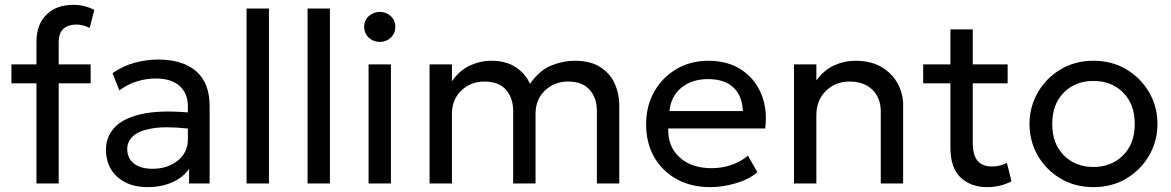

<svg xmlns="http://www.w3.org/2000/svg" viewBox="-20 -755 4818 790"><path d="M130 0V-412H27V-490H130V-583Q130 -654 170.8 -694.5Q211.5 -735 282 -735Q308.5 -735 329.8 -729.2Q351 -723.5 368 -714L349 -640Q334.5 -647.5 320.5 -650.8Q306.5 -654 294 -654Q262 -654 241.8 -637.2Q221.5 -620.5 221.5 -579.5V-490H353V-412H221.5V0Z M587.5 15Q509.5 15 462.8 -27Q416 -69 416 -140Q416 -190.5 450 -228.8Q484 -267 558.2 -284.8Q632.5 -302.5 753 -292.5V-318.5Q753 -370.5 719 -401.2Q685 -432 620.5 -432Q581.5 -432 543.5 -420.2Q505.5 -408.5 471 -383L443 -454Q488 -485 536.5 -497.5Q585 -510 630 -510Q731.5 -510 787 -462Q842.5 -414 842.5 -319V0H758V-60Q732 -23.5 687 -4.2Q642 15 587.5 15ZM503.5 -142.5Q503.5 -103.5 531.2 -82Q559 -60.5 607.5 -60.5Q669.5 -60.5 711.2 -94Q753 -127.5 753 -181.5V-226Q662.5 -236 607.8 -227Q553 -218 528.2 -195.5Q503.5 -173 503.5 -142.5Z M994.5 0V-720H1086.5V0Z M1245.5 0V-720H1337.5V0Z M1496.5 0V-490H1588.5V0ZM1542.5 -582.5Q1516.5 -582.5 1497.5 -600Q1478.5 -617.5 1478.5 -644.5Q1478.5 -671.5 1497.5 -688.8Q1516.5 -706 1542.5 -706Q1569 -706 1587.8 -688.8Q1606.5 -671.5 1606.5 -644.5Q1606.5 -617.5 1587.8 -600Q1569 -582.5 1542.5 -582.5Z M1747.5 0V-490H1839.5V-420.5Q1870.5 -465.5 1913.2 -485.2Q1956 -505 2001 -505Q2063 -505 2103.2 -477.8Q2143.5 -450.5 2160.5 -410Q2199.5 -465.5 2247.8 -485.2Q2296 -505 2343.5 -505Q2410.5 -505 2451 -478.2Q2491.5 -451.5 2509.8 -410Q2528 -368.5 2528 -325V0H2436V-298Q2436 -352 2406 -385.8Q2376 -419.5 2318 -419.5Q2261 -419.5 2222.2 -382.5Q2183.5 -345.5 2183.5 -287V0H2091.5V-298Q2091.5 -352 2061.8 -385.8Q2032 -419.5 1973.5 -419.5Q1917 -419.5 1878.2 -382.5Q1839.5 -345.5 1839.5 -287V0Z M2902.5 15Q2824.5 15 2765 -17.5Q2705.5 -50 2672 -108.2Q2638.5 -166.5 2638.5 -244Q2638.5 -319 2672 -378Q2705.5 -437 2763.5 -471Q2821.5 -505 2895 -505Q2974.5 -505 3030.2 -468.2Q3086 -431.5 3112.2 -368.5Q3138.5 -305.5 3128.5 -226.5H2729.5Q2727 -153 2775.8 -108Q2824.5 -63 2908.5 -63Q2949 -63 2988.2 -76Q3027.5 -89 3057.5 -114.5L3096.5 -46Q3060 -16 3006.2 -0.5Q2952.5 15 2902.5 15ZM2734.5 -298H3036.5Q3034.5 -360 2998 -394.8Q2961.5 -429.5 2893.5 -429.5Q2827.5 -429.5 2784.2 -394.8Q2741 -360 2734.5 -298Z M3247 0V-490H3339V-424Q3370.5 -467 3412.2 -486Q3454 -505 3498.5 -505Q3565 -505 3608.8 -478.2Q3652.5 -451.5 3674.2 -410Q3696 -368.5 3696 -325V0H3604V-296.5Q3604 -352 3569.5 -385.8Q3535 -419.5 3475.5 -419.5Q3417.5 -419.5 3378.2 -381Q3339 -342.5 3339 -281V0Z M4042.5 15Q3974 15 3932.2 -25Q3890.5 -65 3890.5 -148.5V-412H3778.5V-490H3890.5V-634H3982.5V-490H4126V-412H3982.5V-171.5Q3982.5 -115 4002.8 -92.5Q4023 -70 4062 -70Q4079.5 -70 4095.2 -74Q4111 -78 4123 -84.5L4142 -9Q4121.5 2 4095.5 8.5Q4069.5 15 4042.5 15Z M4479 15Q4403 15 4343.5 -20.5Q4284 -56 4250 -115Q4216 -174 4216 -245Q4216 -315 4250 -374.2Q4284 -433.5 4343.5 -469.2Q4403 -505 4479 -505Q4555.5 -505 4614.8 -469.5Q4674 -434 4708.2 -375Q4742.5 -316 4742.5 -245Q4742.5 -175 4708.5 -115.8Q4674.5 -56.5 4615 -20.8Q4555.5 15 4479 15ZM4479 -68Q4553 -68 4601 -115.8Q4649 -163.5 4649 -245Q4649 -326.5 4601.2 -374.2Q4553.5 -422 4479 -422Q4405 -422 4357.2 -374.2Q4309.5 -326.5 4309.5 -245Q4309.5 -163.5 4357.2 -115.8Q4405 -68 4479 -68Z"/></svg>

Font: Geologica Light
Style: Regular
Weight: 300
Designer: Sindre Bremnes, Frode Helland
Foundry: Monokrom Skriftforlag AS
Version: Version 1.010; ttfautohint (v1.8.4.7-5d5b);gftools[0.9.28]